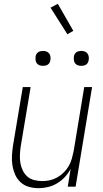

<svg xmlns="http://www.w3.org/2000/svg" viewBox="-20 -975 540 1003"><path d="M181 8Q155 8 130.5 1Q106 -6 87.5 -23Q69 -40 59 -63Q49 -86 45 -111Q41 -136 42.5 -162.5Q44 -189 48 -215L99 -520H140L88 -209Q85 -188 84 -166Q83 -144 86.5 -123.5Q90 -103 99 -84.5Q108 -66 122.5 -53Q137 -40 158 -34.5Q179 -29 201 -29Q221 -29 241 -33.5Q261 -38 279.5 -48.5Q298 -59 313.5 -74.5Q329 -90 339.5 -108.5Q350 -127 355.5 -147Q361 -167 365 -187L420 -520H461L375 0H334L349 -93Q337 -70 319 -50.5Q301 -31 278.5 -17.5Q256 -4 231 2Q206 8 181 8ZM405 -631Q395 -631 386.5 -634Q378 -637 372.5 -644Q367 -651 366 -660.5Q365 -670 366 -680Q367 -686 370 -692Q373 -698 379 -702Q385 -706 391.5 -707.5Q398 -709 404 -709Q414 -709 422.5 -706Q431 -703 436.5 -696Q442 -689 443.5 -679.5Q445 -670 443 -660Q442 -654 439 -648Q436 -642 430.5 -638Q425 -634 418 -632.5Q411 -631 405 -631ZM205 -631Q195 -631 186.5 -634Q178 -637 172.5 -644Q167 -651 166 -660.5Q165 -670 166 -680Q167 -686 170 -692Q173 -698 179 -702Q185 -706 191.5 -707.5Q198 -709 204 -709Q214 -709 222.5 -706Q231 -703 236.5 -696Q242 -689 243.5 -679.5Q245 -670 243 -660Q242 -654 239 -648Q236 -642 230.5 -638Q225 -634 218 -632.5Q211 -631 205 -631ZM332 -796 244 -935 282 -955 363 -814Z"/></svg>

Font: Iosevka SS18 Extralight
Style: Italic
Weight: 200
Italic angle: -9°
Monospace: yes
Designer: Belleve Invis
Foundry: Belleve Invis
Version: Version 25.1.1; ttfautohint (v1.8.4)